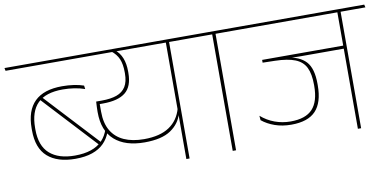

<svg xmlns="http://www.w3.org/2000/svg" viewBox="-77 -808 2015 991"><g transform="rotate(-10 930.5 -313.0)"><path d="M846 -615H829V0H846ZM760 -610.5H976L972.5 -625.5H756.5ZM342 -625.5 345.5 -610.5H925L922 -625.5ZM565 -615H542.5Q570 -594 581.8 -566.2Q593.5 -538.5 593.5 -496.5V-490.5Q593.5 -447 577.5 -421.2Q561.5 -395.5 530 -384.2Q498.5 -373 451.5 -373H422.5L429 -357H455Q534.5 -357 573 -388Q611.5 -419 611.5 -490V-497.5Q611.5 -538.5 599.5 -568.2Q587.5 -598 565 -615ZM420 -321.5V-317Q420 -220.5 475.5 -171.2Q531 -122 632.5 -122Q722.5 -122 770 -154.2Q817.5 -186.5 831 -236.5H832.5L830.5 -266.5Q814 -204.5 765 -171.8Q716 -139 632.5 -139Q571.5 -139 528 -158.5Q484.5 -178 461.2 -217.5Q438 -257 438 -317V-366L422 -373Q421 -355.5 420.5 -343.8Q420 -332 420 -321.5ZM-11 -610.5H444L441 -625.5H-14ZM132 -438.5 398 -151.5 411 -162 148 -445.5ZM377.5 -446.5 375 -465Q352.5 -473 323.5 -477.2Q294.5 -481.5 262 -481.5Q166 -481.5 118 -434.5Q70 -387.5 70 -294.5V-284Q70 -190.5 121 -145.5Q172 -100.5 266 -100.5Q318 -100.5 355.2 -113.5Q392.5 -126.5 416.2 -150.5Q440 -174.5 452 -207.5H453.5L444.5 -225Q433 -189.5 410 -165.8Q387 -142 351.2 -129.8Q315.5 -117.5 266 -117.5Q181 -117.5 134.5 -158.5Q88 -199.5 88 -285.5V-293.5Q88 -379 130.5 -421.8Q173 -464.5 262 -464.5Q293.5 -464.5 322.8 -460Q352 -455.5 377.5 -446.5Z M1089.5 0V-615H1072V0ZM1219 -610.5 1216 -625.5H943L946 -610.5Z M1745 -615H1728V0H1745ZM1659 -610.5H1875L1871.5 -625.5H1655.5ZM1824 -610.5 1821 -625.5H1185.5L1189 -610.5ZM1736.5 -436H1303V-421.5L1422.5 -421L1505 -420H1736.5ZM1433.5 -431.5H1303V-421.5L1367 -420Q1434 -418.5 1472.8 -403Q1511.5 -387.5 1528 -353.8Q1544.5 -320 1544.5 -262.5V-257.5Q1544.5 -175.5 1508.2 -136.5Q1472 -97.5 1393.5 -97.5Q1350 -97.5 1310.5 -112Q1271 -126.5 1239 -154.5L1241 -131Q1269 -108 1308 -94.2Q1347 -80.5 1394 -80.5Q1481.5 -80.5 1522.2 -123.8Q1563 -167 1563 -257V-264.5Q1563 -346 1529.8 -381.8Q1496.5 -417.5 1433.5 -424Z"/></g></svg>

Font: Anek Devanagari Medium Thin
Style: Regular
Weight: 250
Version: Version 1.003